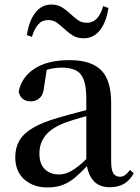

<svg xmlns="http://www.w3.org/2000/svg" viewBox="-20 -807 613 843"><path d="M188 16Q127 16 87 -19Q47 -54 47 -117Q47 -158 65 -189.5Q83 -221 125.5 -246Q168 -271 239 -291Q280 -303 328 -315.5Q376 -328 416 -337V-312Q376 -302 335.5 -290.5Q295 -279 265 -268Q207 -246 180 -212.5Q153 -179 153 -133Q153 -87 177 -64Q201 -41 239 -41Q258 -41 278 -49Q298 -57 324 -77.5Q350 -98 385 -135L398 -84H368Q338 -52 312 -29.5Q286 -7 256.5 4.5Q227 16 188 16ZM462 15Q414 15 389 -15Q364 -45 359 -96V-99V-372Q359 -426 348 -456Q337 -486 313 -498Q289 -510 250 -510Q223 -510 195 -503Q167 -496 132 -480L186 -506L174 -428Q171 -392 154.5 -377Q138 -362 116 -362Q72 -362 62 -404Q74 -468 131.5 -505.5Q189 -543 285 -543Q380 -543 424 -499Q468 -455 468 -356V-100Q468 -60 478 -45.5Q488 -31 506 -31Q518 -31 528 -37.5Q538 -44 551 -61L567 -46Q550 -15 524.5 0Q499 15 462 15ZM98 -653Q107 -714 134.5 -750.5Q162 -787 206 -787Q232 -787 251 -775.5Q270 -764 286 -749Q304 -732 321 -719.5Q338 -707 362 -707Q388 -707 405.5 -726Q423 -745 433 -780L456 -772Q447 -710 419 -674.5Q391 -639 348 -639Q320 -639 301.5 -650Q283 -661 267 -676Q250 -692 232.5 -705.5Q215 -719 191 -719Q165 -719 148 -700Q131 -681 120 -645Z"/></svg>

Font: Noto Serif KR SemiBold
Style: Regular
Weight: 600
Designer: Ryoko NISHIZUKA 西塚涼子 (kana & ideographs); Frank Grießhammer (Latin, Greek & Cyrillic); Wenlong ZHANG 张文龙 (bopomofo); San
Foundry: Adobe
Version: Version 2.003-H1;hotconv 1.1.1;makeotfexe 2.6.0